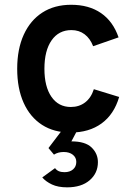

<svg xmlns="http://www.w3.org/2000/svg" viewBox="-20 -543 568 804"><path d="M275.5 12Q206 12 156 -20.2Q106 -52.5 79 -112.5Q52 -172.5 52 -255Q52 -337.5 79.5 -397.8Q107 -458 157.5 -490.5Q208 -523 278 -523Q352.5 -523 403 -488.2Q453.5 -453.5 476.5 -386.5L370 -349.5Q357.5 -382 334.2 -399.5Q311 -417 279 -417Q226 -417 196 -374Q166 -331 166 -255Q166 -180 195.5 -137.5Q225 -95 276.5 -95Q311.5 -95 336.5 -114.2Q361.5 -133.5 373 -169.5L479 -137Q457.5 -64 405.2 -26Q353 12 275.5 12ZM261 241.5Q223 241.5 197.5 229.5Q172 217.5 157 200L210.5 161Q216.5 169.5 226.2 173.8Q236 178 250 178Q272.5 178 286 166.2Q299.5 154.5 299.5 135Q299.5 116.5 285 105Q270.5 93.5 247 93.5Q235 93.5 224.8 96.2Q214.5 99 206 104.5L183 77L241.5 0H305L279 49Q337.5 49 363.8 74.8Q390 100.5 390 136Q390 182 355.5 211.8Q321 241.5 261 241.5Z"/></svg>

Font: Overpass SemiBold
Style: Regular
Weight: 600
Designer: Delve Withrington, Dave Bailey, Thomas Jockin
Foundry: Delve Fonts LLC
Version: Version 4.000